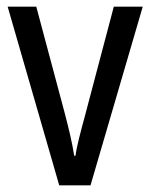

<svg xmlns="http://www.w3.org/2000/svg" viewBox="-20 -557 451 577"><path d="M158 0H252L409 -537H322L234 -204C222 -160 210 -115 207 -89H203C197 -129 185 -177 174 -219L89 -537H3Z"/></svg>

Font: Noto Sans Khmer Condensed
Style: Regular
Weight: 400
Width: 3
Designer: Danh Hong and the Monotype Design Team
Foundry: Monotype Imaging Inc.
Version: Version 2.004